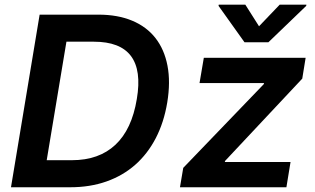

<svg xmlns="http://www.w3.org/2000/svg" viewBox="-20 -789 1327 809"><path d="M147 -727.3H394.9Q475.9 -727.3 536.8 -701.9Q597.7 -676.5 635.1 -628.6Q672.6 -580.6 685.7 -512.1Q698.9 -443.5 684.7 -357.2Q670.8 -273.4 636.4 -207Q601.9 -140.6 549.7 -94.6Q497.5 -48.7 428.4 -24.3Q359.4 0 276.3 0H26.3ZM176.8 -114H283Q396.7 -114 466.1 -178.8Q535.5 -243.6 556.5 -371.8Q597.7 -613.3 375.4 -613.3H259.9ZM738.3 0 752.1 -81.7 1091.3 -434.3 1092.7 -438.9H820.7L838.8 -545.5H1267.8L1253.6 -457.7L928.6 -111.2L927.2 -106.5H1204.2L1186.8 0ZM900.9 -764.2 901.6 -769.2H1013.8L1071.4 -678.3L1158.4 -769.2H1271L1270.2 -764.2L1110.8 -610.8H1010.3Z"/></svg>

Font: Inter P Semi Bold
Style: Italic
Weight: 600
Italic angle: 9.39999°
Designer: Rasmus Andersson
Foundry: rsms
Version: Version 3.018;git-588b23468